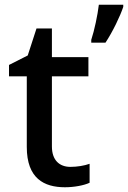

<svg xmlns="http://www.w3.org/2000/svg" viewBox="-20 -780 540 810"><path d="M500 -751V-760H397C392 -717 378 -651 365 -612V-600H425C456 -647 487 -712 500 -751ZM277 -76C231 -76 199 -104 199 -162V-458H353V-539H199V-660H134L97 -546L18 -506V-458H93V-160C93 -27 166 10 254 10C293 10 335 2 358 -9V-89C336 -81 305 -76 277 -76Z"/></svg>

Font: Noto Sans Gujarati UI Medium
Style: Regular
Weight: 500
Designer: Jelle Bosma - Monotype Design Team, Universal Thirst
Foundry: Monotype Imaging Inc.
Version: Version 2.106